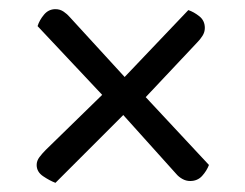

<svg xmlns="http://www.w3.org/2000/svg" viewBox="-20 -501 535 419"><path d="M298 -289 436 -141Q431 -128 421 -117Q411 -106 395 -106Q386 -106 378 -110.5Q370 -115 365 -121L249 -250L101 -102Q88 -107 74 -116.5Q60 -126 60 -141Q60 -150 66 -158Q72 -166 80 -174L203 -294L62 -444Q66 -457 76 -469Q86 -481 101 -481Q111 -481 119 -475.5Q127 -470 132 -464L252 -333L391 -479Q403 -475 415 -465.5Q427 -456 427 -440Q427 -431 422 -423Q417 -415 410 -408Z"/></svg>

Font: Baloo Thambi 2
Style: Regular
Weight: 400
Designer: Aadarsh Rajan and Ek Type
Foundry: Ek Type
Version: Version 1.640;hotconv 1.0.111;makeotfexe 2.5.65597; ttfautoh